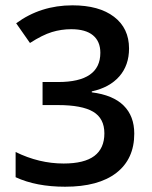

<svg xmlns="http://www.w3.org/2000/svg" viewBox="-20 -695 572 724"><path d="M466.6 -512.1Q466.6 -448.9 430 -407Q393.3 -365 326.1 -350.4V-346.8Q406 -336.7 446.2 -297Q486.3 -257.3 486.3 -191.1Q486.3 -95.6 418.9 -43.2Q351.4 9.1 225.5 9.1Q116.3 9.1 38.9 -26.8V-121.8Q127.4 -78.4 219.9 -78.4Q297.8 -78.4 335.7 -106.9Q373.6 -135.5 373.6 -192.1Q373.6 -248.7 331.1 -273.8Q288.7 -298.8 198.2 -298.8H140.5V-385.7H199.2Q358.4 -385.7 358.4 -496Q358.4 -538.9 330.6 -561.9Q302.8 -584.9 248.7 -584.9Q211.3 -584.9 175.7 -574.1Q140 -563.2 93 -532.9L41 -607.2Q133 -674.9 253.3 -674.9Q353.4 -674.9 410 -631.7Q466.6 -588.5 466.6 -512.1Z"/></svg>

Font: Khula SemiBold
Style: Regular
Weight: 600
Designer: Erin McLaughlin, Steve Matteson
Version: Version 1.002;PS 1.0;hotconv 1.0.72;makeotf.lib2.5.5900; ttf